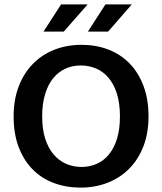

<svg xmlns="http://www.w3.org/2000/svg" viewBox="-20 -844 738 874"><path d="M351 -640Q417 -640 473 -618.5Q529 -597 569.5 -555.5Q610 -514 633 -453.5Q656 -393 656 -314Q656 -237 632.5 -177Q609 -117 567.5 -75.5Q526 -34 469.5 -12Q413 10 347 10Q281 10 225 -11Q169 -32 128.5 -73Q88 -114 65 -174.5Q42 -235 42 -314Q42 -391 65.5 -451.5Q89 -512 130.5 -554Q172 -596 228.5 -618Q285 -640 351 -640ZM172 -314Q172 -255 186 -212Q200 -169 224.5 -140.5Q249 -112 281.5 -98Q314 -84 351 -84Q388 -84 420 -98Q452 -112 475.5 -140.5Q499 -169 512.5 -212Q526 -255 526 -314Q526 -374 512 -418Q498 -462 473.5 -490.5Q449 -519 416.5 -532.5Q384 -546 347 -546Q310 -546 278 -531.5Q246 -517 222.5 -488.5Q199 -460 185.5 -416Q172 -372 172 -314ZM270 -700H178L258 -824H379ZM472 -700H380L460 -824H580Z"/></svg>

Font: Mukta Malar SemiBold
Style: Regular
Weight: 600
Designer: Aadarsh Rajan, Girish Dalvi, Yashodeep Gholap
Foundry: Ek Type
Version: Version 2.538;PS 1.000;hotconv 16.6.51;makeotf.lib2.5.65220;